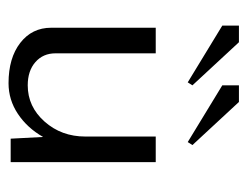

<svg xmlns="http://www.w3.org/2000/svg" viewBox="-85 -490 580 450"><g transform="rotate(90 205.0 -265.0)"><path d="M313 -415 180 -496V-535H219L320 -426ZM173 -415 40 -496V-535H79L180 -426ZM360 0H305L301 -76Q280 -39 247 -17Q214 5 175 5Q116 5 80.5 -22.5Q45 -50 45 -95V-340H105V-105Q105 -76 125.5 -58Q146 -40 180 -40Q230 -40 265 -79.5Q300 -119 300 -175V-340H360Z"/></g></svg>

Font: Glametrix
Style: Regular
Weight: 500
Designer: gluk
Foundry: gluk
Version: Version 0.40